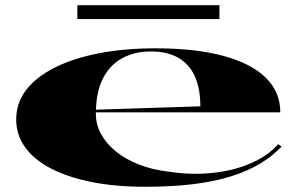

<svg xmlns="http://www.w3.org/2000/svg" viewBox="-20 -700 1144 735"><path d="M575 -515Q729 -515 835.5 -486Q942 -457 997.5 -402.5Q1053 -348 1053 -270H345V-280L747 -293Q747 -360 726.5 -406.5Q706 -453 664 -478Q622 -503 557 -503Q495 -503 447.5 -477Q400 -451 373.5 -398.5Q347 -346 347 -264Q347 -223 367 -186.5Q387 -150 424 -120Q461 -90 512.5 -70Q564 -50 625 -43Q688 -33 749 -35Q810 -37 865 -50Q920 -63 966.5 -87.5Q1013 -112 1045 -148L1058 -139Q1023 -102 975.5 -73.5Q928 -45 864.5 -25Q801 -5 719.5 5Q638 15 535 15Q421 15 329.5 -3.5Q238 -22 174 -55.5Q110 -89 76 -136.5Q42 -184 42 -243Q42 -306 80.5 -356Q119 -406 190 -441.5Q261 -477 358.5 -496Q456 -515 575 -515ZM276 -627V-680H820V-627Z"/></svg>

Font: Kalnia Expanded Medium
Style: Regular
Weight: 500
Width: 7
Designer: Frida Medrano
Foundry: Frida Medrano
Version: Version 1.105